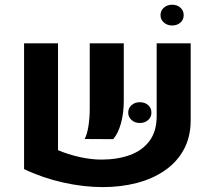

<svg xmlns="http://www.w3.org/2000/svg" viewBox="-20 -766 899 804"><path d="M222.9 -584.6V-137.2Q264.6 -119.4 313.2 -108.5Q361.9 -97.7 404 -97.7Q471.7 -97.7 523.9 -116.7Q576.2 -135.7 606.2 -176.1Q636.1 -216.4 636.1 -279.5V-584.6H778.5V-263.3Q778.5 -192.4 749.6 -139.6Q720.6 -86.8 669.8 -51.9Q618.9 -16.9 552.4 0.3Q485.8 17.5 410.2 17.5Q330.8 17.5 244.9 -1.6Q159 -20.6 80.8 -58V-584.6ZM334.4 -183.9Q344.7 -202.5 350.2 -237.2Q355.8 -271.8 355.8 -311.6V-584.6H498.3V-342.4Q498.3 -293.1 486.7 -250.2Q475 -207.4 454.1 -183.3ZM565.5 -251Q544.7 -251 530.8 -263.6Q516.9 -276.2 516.9 -294.4Q516.9 -313.4 530.8 -325.7Q544.7 -338 565.5 -338Q586.8 -338 600.4 -325.7Q614.1 -313.4 614.1 -294.4Q614.1 -275.8 600.4 -263.4Q586.8 -251 565.5 -251ZM700.9 -659.3Q680.2 -659.3 666.1 -671.8Q652.1 -684.3 652.1 -702.3Q652.1 -721.5 666.1 -733.8Q680.2 -746.2 700.9 -746.2Q722 -746.2 735.6 -733.8Q749.2 -721.5 749.2 -702.3Q749.2 -683.7 735.6 -671.5Q722 -659.3 700.9 -659.3Z"/></svg>

Font: Heebo
Style: Regular
Weight: 400
Designer: Oded Ezer
Foundry: Ezer Type House
Version: Version 3.100